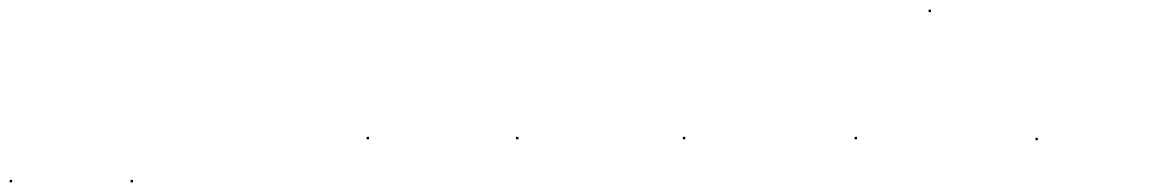

<svg xmlns="http://www.w3.org/2000/svg" viewBox="-20 -363 2404 397"><path d="M0 14V9H5V14ZM250 14V9H255V14Z M738 -75V-80H743V-75Z M1047 -75V-80H1052V-75Z M1392 -75V-80H1397V-75Z M1747 -75V-80H1752V-75ZM1900 -338V-343H1905V-338Z M2121 -73V-78H2126V-73Z"/></svg>

Font: FRB American Cursive Just Beginnings
Style: Italic
Weight: 400
Italic angle: -25°
Version: Version 2.0;Modular Font Editor K font №1